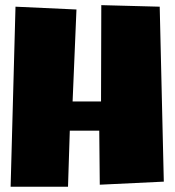

<svg xmlns="http://www.w3.org/2000/svg" viewBox="-20 -712 666 732"><path d="M604.5 -19.5 360.4 -7.8 358.4 -213.9H246.1L239.3 0H20.5L39.1 -686.5L271.5 -675.8L256.8 -325.2H365.2L366.2 -692.4L588.9 -686.5Z"/></svg>

Font: Luckiest Guy RUS-BEL-UKR
Style: Regular
Weight: 400
Designer: Astigmatic (AOETI)
Foundry: Astigmatic (AOETI)
Version: Version 1.00 March 11, 2019, initial release